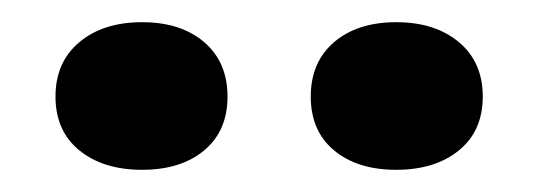

<svg xmlns="http://www.w3.org/2000/svg" viewBox="-20 -727 485 173"><path d="M108 -574Q73 -574 51.5 -591.5Q30 -609 30 -640Q30 -671 51.5 -689Q73 -707 108 -707Q143 -707 164 -689Q185 -671 185 -640Q185 -609 164 -591.5Q143 -574 108 -574ZM337 -574Q302 -574 281 -591.5Q260 -609 260 -640Q260 -671 281 -689Q302 -707 337 -707Q372 -707 393.5 -689Q415 -671 415 -640Q415 -609 393.5 -591.5Q372 -574 337 -574Z"/></svg>

Font: Hahmlet
Style: Bold
Weight: 700
Designer: Minjoo Ham & Mark Frömberg
Foundry: hypertype
Version: Version 1.002; ttfautohint (v1.8.3)